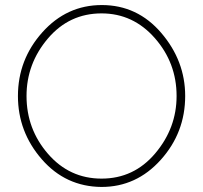

<svg xmlns="http://www.w3.org/2000/svg" viewBox="-20 -735 804 760"><path d="M382 5Q240 4 145.5 -104.5Q51 -213 51 -355Q51 -499 147.5 -607Q244 -715 383 -715Q524 -715 618.5 -604.5Q713 -494 713 -355Q713 -210 616.5 -102.5Q520 5 382 5ZM85 -355Q85 -224 170 -126Q255 -28 382 -28Q510 -28 594.5 -128Q679 -228 679 -355Q679 -486 593 -584Q507 -682 382 -682Q254 -682 169.5 -582.5Q85 -483 85 -355Z"/></svg>

Font: Raleway
Style: ExtraLight
Weight: 200
Designer: Matt McInerney, Pablo Impallari, Rodrigo Fuenzalida
Foundry: Matt McInerney, Pablo Impallari, Rodrigo Fuenzalida
Version: Version 2.001